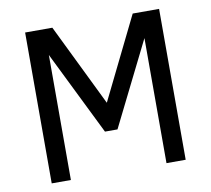

<svg xmlns="http://www.w3.org/2000/svg" viewBox="-76 -762 930 847"><g transform="rotate(-10 389.0 -338.0)"><path d="M603 0V-560.1L416 -184.1H359.9L174.8 -560.1V0H88.9V-675.8H210.9L390.1 -308.1L570.8 -675.8H689V0Z"/></g></svg>

Font: Lorenzo Sans
Style: Regular
Weight: 400
Foundry: Intel Corporation
Version: Version 1.00; ttfautohint (v1.5)